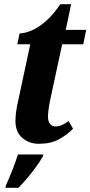

<svg xmlns="http://www.w3.org/2000/svg" viewBox="-20 -679 433 920"><path d="M166 10Q120 10 87 -18Q54 -46 54 -100Q54 -119 57.5 -145Q61 -171 66 -191L125 -467H63L74 -519Q98 -519 130.5 -532.5Q163 -546 199 -577Q235 -608 269 -659H321L295 -536H393L379 -467H278L220 -198Q210 -148 210 -119Q210 -97 220 -85Q230 -73 247 -73Q263 -73 279 -81Q295 -89 309 -99L330 -62Q300 -32 261.5 -11Q223 10 166 10ZM9 208Q24 175 39.5 135.5Q55 96 66 61H188L185 71Q174 91 155 117.5Q136 144 113 171.5Q90 199 68 221H6Z"/></svg>

Font: Noto Serif ExtraCondensed ExtraBold
Style: Italic
Weight: 800
Width: 2
Italic angle: -12°
Designer: Monotype Design Team
Foundry: Monotype Imaging Inc.
Version: Version 2.013